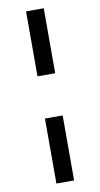

<svg xmlns="http://www.w3.org/2000/svg" viewBox="-98 -748 506 972"><g transform="rotate(-10 155.5 -262.5)"><path d="M110 -371V-705H201V-371ZM110 180V-154H201V180Z"/></g></svg>

Font: Nunito Sans 7pt Medium
Style: Regular
Weight: 500
Designer: Vernon Adams
Foundry: Vernon Adams
Version: Version 3.101;gftools[0.9.27]